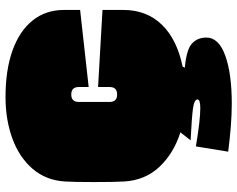

<svg xmlns="http://www.w3.org/2000/svg" viewBox="-102 -574 859 695"><g transform="rotate(-90 327.5 -226.5)"><path d="M360 -301 639 -285V-210Q639 -125 585.5 -70Q532 -15 434 5L430 13Q496 19 517.5 39Q539 59 539 91Q539 136 473.5 159.5Q408 183 300 183Q261 183 217 179.5Q173 176 126 170L145 53Q192 61 226.5 65Q261 69 283 69Q315 69 315 59Q315 47 282 42.5Q249 38 167 34L196 -3Q120 -27 71 -79Q22 -131 18 -208Q17 -222 16.5 -250.5Q16 -279 16 -316Q16 -352 16.5 -379.5Q17 -407 18 -420Q22 -489 63.5 -537.5Q105 -586 173 -611Q241 -636 324 -636Q421 -636 491.5 -611Q562 -586 600.5 -538.5Q639 -491 639 -424V-366L360 -335V-371Q360 -398 333 -398Q306 -398 306 -371V-259Q306 -232 333 -232Q360 -232 360 -259Z"/></g></svg>

Font: Gasoek One
Style: Regular
Weight: 400
Designer: Jiashuo Zhang
Foundry: JAMO
Version: Version 1.000; ttfautohint (v1.8.4.7-5d5b);gftools[0.9.29]